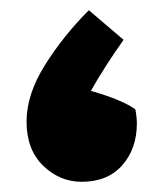

<svg xmlns="http://www.w3.org/2000/svg" viewBox="-20 -349 328 376"><path d="M248 -107Q248 -58 219.5 -25.5Q191 7 140 7Q97 7 64.5 -24.5Q32 -56 32 -111Q32 -164 68 -221.5Q104 -279 154 -329L222 -271Q185 -219 158 -171Q218 -154 245 -135Q248 -120 248 -107Z"/></svg>

Font: Lalezar
Style: Regular
Weight: 400
Designer: Borna Izadpanah
Foundry: Borna Izadpanah
Version: Version 1.003